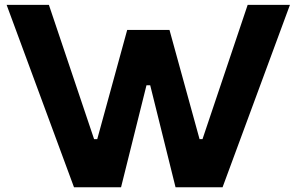

<svg xmlns="http://www.w3.org/2000/svg" viewBox="-20 -787 1247 807"><path d="M291 0 7.8 -766.6H185.5L375.5 -202.1H388.7L514.6 -661.1H692.4L818.8 -202.1H831.1L1021 -766.6H1198.7L915.5 0H717.8L611.3 -428.7H595.7L488.8 0Z"/></svg>

Font: Acari Sans Neue Black
Style: Regular
Weight: 900
Designer: Alfredo Marco Pradil
Foundry: Alfredo Marco Pradil
Version: Version 1.045;June 16, 2019;FontCreator 11.5.0.2425 64-bit; 